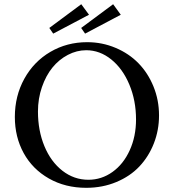

<svg xmlns="http://www.w3.org/2000/svg" viewBox="-20 -876 823 909"><path d="M231.9 -716.8 213.4 -743.7 364.7 -856 401.4 -806.2ZM382.8 -716.8 364.3 -743.7 515.6 -856 551.8 -806.2ZM388.2 13.2Q289.1 13.2 211.4 -31Q133.8 -75.2 92 -151.4Q50.3 -227.5 50.3 -322.3Q50.3 -421.9 95.2 -503.2Q140.1 -584.5 218.5 -630.4Q296.9 -676.3 392.6 -676.3Q463.9 -676.3 527.3 -649.4Q590.8 -622.6 635.7 -576.4Q680.7 -530.3 706.8 -466.1Q732.9 -401.9 732.9 -329.6Q732.9 -259.8 708.5 -197.3Q684.1 -134.8 640.1 -88.1Q596.2 -41.5 530.8 -14.2Q465.3 13.2 388.2 13.2ZM398.4 -24.9Q460.9 -24.9 512.7 -62Q564.5 -99.1 594.2 -164.6Q624 -230 624 -310.1Q624 -399.9 592.5 -475.3Q561 -550.8 506.8 -594.5Q452.6 -638.2 388.2 -638.2Q343.3 -638.2 301.3 -616.2Q259.3 -594.2 228.3 -556.2Q197.3 -518.1 178.5 -463.6Q159.7 -409.2 159.7 -348.1Q159.7 -257.8 190.2 -184.1Q220.7 -110.4 275.6 -67.6Q330.6 -24.9 398.4 -24.9Z"/></svg>

Font: Elstob 8pt
Style: Regular
Weight: 400
Designer: Peter S. Baker
Version: Version 1.015